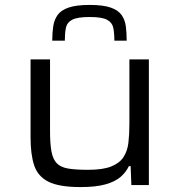

<svg xmlns="http://www.w3.org/2000/svg" viewBox="-20 -751 727 779"><path d="M307 8Q219 8 176 -14Q133 -36 118.5 -80.5Q104 -125 104 -193V-510H183V-219Q183 -167 189 -135.5Q195 -104 211 -88Q227 -72 257.5 -67Q288 -62 337 -62Q397 -62 431 -75.5Q465 -89 481 -113.5Q497 -138 501 -172Q505 -206 505 -248V-510H584V0H513L510 -77H503Q491 -52 469 -33Q447 -14 408 -3Q369 8 307 8ZM344 -731Q398 -731 428.5 -720.5Q459 -710 473 -690.5Q487 -671 490.5 -644.5Q494 -618 494 -586H444Q444 -617 439.5 -638.5Q435 -660 414 -671Q393 -682 344 -682Q294 -682 273 -671Q252 -660 247.5 -638.5Q243 -617 243 -586H192Q192 -618 196 -644.5Q200 -671 214 -690.5Q228 -710 259 -720.5Q290 -731 344 -731Z"/></svg>

Font: Saira Expanded
Style: Regular
Weight: 400
Width: 7
Designer: Hector Gatti with collaboration of the Omnibus-Type team
Foundry: Omnibus-Type
Version: Version 1.100; ttfautohint (v1.8.3)